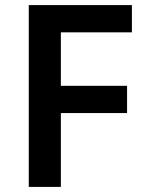

<svg xmlns="http://www.w3.org/2000/svg" viewBox="-20 -734 578 754"><path d="M219 0H93V-714H498V-607H219V-397H479V-290H219Z"/></svg>

Font: Noto Sans Armenian SemiBold
Style: Regular
Weight: 600
Designer: Monotype Design Team
Foundry: Monotype Imaging Inc.
Version: Version 2.007